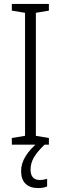

<svg xmlns="http://www.w3.org/2000/svg" viewBox="-20 -734 309 974"><path d="M228 0H40V-34L107 -45V-669L40 -680V-714H228V-680L162 -669V-45L228 -34ZM135 126Q135 179 182 179Q193 179 203 177Q213 175 219 173V212Q210 216 198.5 218Q187 220 173 220Q132 220 109.5 198Q87 176 87 134Q87 95 110.5 57.5Q134 20 173 -11L206 0Q171 33 153 63Q135 93 135 126Z"/></svg>

Font: Noto Sans Telugu Condensed Light
Style: Regular
Weight: 300
Width: 3
Designer: Jelle Bosma - Monotype Design Team
Foundry: Monotype Imaging Inc.
Version: Version 2.005; ttfautohint (v1.8.4.7-5d5b)